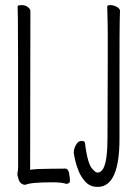

<svg xmlns="http://www.w3.org/2000/svg" viewBox="-20 -720 540 752"><path d="M448 -177Q448 12 363 12Q333 12 315 -7.5Q297 -27 287.5 -51Q278 -75 273.5 -96.5Q269 -118 269 -122Q269 -142 282 -159Q288 -168 300 -168Q312 -168 313 -160V-159Q323 -76 343 -57Q355 -44 361 -44Q376 -44 385 -61Q401 -91 401 -180L402 -475V-589Q402 -623 400 -695Q400 -700 412.5 -700Q425 -700 437.5 -693Q450 -686 450 -677Q450 -665 449 -643.5Q448 -622 448 -421ZM250 -44Q254 -25 254 -12Q254 0 239 0Q221 -6 186 -6Q99 -6 79 4Q57 3 51 -24Q48 -33 48 -37.5Q48 -42 49.5 -48.5Q51 -55 51 -70Q51 -621 50 -649.5Q49 -678 49 -695Q49 -700 64.5 -700Q80 -700 89.5 -692Q99 -684 99 -677Q99 -665 99 -640L98 -55Q126 -59 175 -59Q224 -59 228.5 -59.5Q233 -60 234 -60Q247 -60 250 -44Z"/></svg>

Font: Moon Stars Kai T HW Light
Style: Regular
Weight: 300
Designer: GuiWonder
Version: Version 1.101